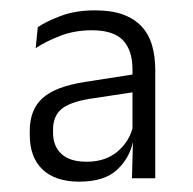

<svg xmlns="http://www.w3.org/2000/svg" viewBox="-20 -666 372 371"><path d="M235 -321.5 237 -397 236 -401V-504V-532Q236 -568.5 217.8 -588Q199.5 -607.5 157.5 -607.5Q124.5 -607.5 97 -597Q69.5 -586.5 49 -573L53 -613.5Q71 -625.5 99 -635.8Q127 -646 164 -646Q195.5 -646 217.5 -638Q239.5 -630 253.5 -615Q267.5 -600 273.8 -578.5Q280 -557 280 -531V-321.5ZM133 -315Q87 -315 62.2 -338.5Q37.5 -362 37.5 -405.5V-413Q37.5 -454 62 -476.2Q86.5 -498.5 143 -507.5L242.5 -523L245.5 -489L153 -475Q114 -468.5 98.2 -454.8Q82.5 -441 82.5 -415.5V-409.5Q82.5 -383.5 98.8 -368.5Q115 -353.5 147.5 -353.5Q184.5 -353.5 208 -374Q231.5 -394.5 237.5 -424L245.5 -392.5H237Q230.5 -360.5 206 -337.8Q181.5 -315 133 -315Z"/></svg>

Font: Anek Telugu Medium Light
Style: Regular
Weight: 300
Version: Version 1.003